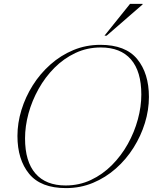

<svg xmlns="http://www.w3.org/2000/svg" viewBox="-20 -955 792 985"><path d="M744 -457.5Q744 -391 723.5 -324.2Q703 -257.5 665.2 -197.5Q627.5 -137.5 574.8 -90.8Q522 -44 457.2 -17Q392.5 10 318.5 10Q189.5 10 129.5 -63.2Q69.5 -136.5 69.5 -257.5Q69.5 -324 90 -390.8Q110.5 -457.5 148.2 -517.5Q186 -577.5 238.8 -624.2Q291.5 -671 356.2 -698Q421 -725 495 -725Q624 -725 684 -651.8Q744 -578.5 744 -457.5ZM108.5 -245Q108.5 -126 162 -64.8Q215.5 -3.5 316.5 -3.5Q386.5 -3.5 446.5 -31.8Q506.5 -60 554.2 -108Q602 -156 635.8 -216.5Q669.5 -277 687.2 -342.5Q705 -408 705 -470Q705 -589 651.8 -650.2Q598.5 -711.5 497 -711.5Q427 -711.5 367 -683.2Q307 -655 259.2 -607Q211.5 -559 177.8 -498.5Q144 -438 126.2 -372.8Q108.5 -307.5 108.5 -245ZM516 -772 647 -935H711.5V-932L527 -772Z"/></svg>

Font: Newsreader Display ExtraLight
Style: Italic
Weight: 275
Italic angle: -17°
Designer: Hugues Gentile
Foundry: Production Type
Version: Version 1.002